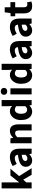

<svg xmlns="http://www.w3.org/2000/svg" viewBox="2095 -2956 875 5105"><g transform="rotate(-90 2532.5 -403.5)"><path d="M76 0V-798H235V-337H240L419 -564H598L403 -331L613 0H437L308 -224L235 -141V0Z M817 14Q766 14 728.5 -8.5Q691 -31 670.5 -69.5Q650 -108 650 -156Q650 -246 726 -295.5Q802 -345 969 -364Q968 -389 958.5 -408Q949 -427 929.5 -437.5Q910 -448 879 -448Q842 -448 805 -434Q768 -420 727 -397L670 -504Q706 -526 744 -542.5Q782 -559 823.5 -568.5Q865 -578 909 -578Q982 -578 1031 -550Q1080 -522 1106 -466Q1132 -410 1132 -325V0H999L988 -58H983Q948 -27 906.5 -6.5Q865 14 817 14ZM872 -113Q901 -113 924 -126Q947 -139 969 -162V-264Q908 -257 871.5 -243Q835 -229 820 -210Q805 -191 805 -168Q805 -139 823.5 -126Q842 -113 872 -113Z M1275 0V-564H1407L1419 -492H1422Q1458 -528 1502 -553Q1546 -578 1604 -578Q1696 -578 1737.5 -517.5Q1779 -457 1779 -351V0H1617V-330Q1617 -393 1599.5 -416Q1582 -439 1544 -439Q1512 -439 1489 -424.5Q1466 -410 1437 -383V0Z M2124 14Q2054 14 2001.5 -21.5Q1949 -57 1921 -123.5Q1893 -190 1893 -282Q1893 -375 1926.5 -441Q1960 -507 2014 -542.5Q2068 -578 2128 -578Q2175 -578 2206.5 -562Q2238 -546 2268 -519L2262 -605V-798H2424V0H2292L2280 -57H2276Q2246 -26 2206.5 -6Q2167 14 2124 14ZM2166 -120Q2194 -120 2217 -131.5Q2240 -143 2262 -172V-407Q2239 -429 2214.5 -437.5Q2190 -446 2165 -446Q2138 -446 2114 -428Q2090 -410 2075 -374.5Q2060 -339 2060 -284Q2060 -228 2072.5 -191.5Q2085 -155 2109 -137.5Q2133 -120 2166 -120Z M2575 0V-564H2737V0ZM2656 -649Q2614 -649 2589 -672.5Q2564 -696 2564 -736Q2564 -774 2589 -797.5Q2614 -821 2656 -821Q2697 -821 2722.5 -797.5Q2748 -774 2748 -736Q2748 -696 2722.5 -672.5Q2697 -649 2656 -649Z M3088 14Q3018 14 2965.5 -21.5Q2913 -57 2885 -123.5Q2857 -190 2857 -282Q2857 -375 2890.5 -441Q2924 -507 2978 -542.5Q3032 -578 3092 -578Q3139 -578 3170.5 -562Q3202 -546 3232 -519L3226 -605V-798H3388V0H3256L3244 -57H3240Q3210 -26 3170.5 -6Q3131 14 3088 14ZM3130 -120Q3158 -120 3181 -131.5Q3204 -143 3226 -172V-407Q3203 -429 3178.5 -437.5Q3154 -446 3129 -446Q3102 -446 3078 -428Q3054 -410 3039 -374.5Q3024 -339 3024 -284Q3024 -228 3036.5 -191.5Q3049 -155 3073 -137.5Q3097 -120 3130 -120Z M3679 14Q3628 14 3590.5 -8.5Q3553 -31 3532.5 -69.5Q3512 -108 3512 -156Q3512 -246 3588 -295.5Q3664 -345 3831 -364Q3830 -389 3820.5 -408Q3811 -427 3791.5 -437.5Q3772 -448 3741 -448Q3704 -448 3667 -434Q3630 -420 3589 -397L3532 -504Q3568 -526 3606 -542.5Q3644 -559 3685.5 -568.5Q3727 -578 3771 -578Q3844 -578 3893 -550Q3942 -522 3968 -466Q3994 -410 3994 -325V0H3861L3850 -58H3845Q3810 -27 3768.5 -6.5Q3727 14 3679 14ZM3734 -113Q3763 -113 3786 -126Q3809 -139 3831 -162V-264Q3770 -257 3733.5 -243Q3697 -229 3682 -210Q3667 -191 3667 -168Q3667 -139 3685.5 -126Q3704 -113 3734 -113Z M4277 14Q4226 14 4188.5 -8.5Q4151 -31 4130.5 -69.5Q4110 -108 4110 -156Q4110 -246 4186 -295.5Q4262 -345 4429 -364Q4428 -389 4418.5 -408Q4409 -427 4389.5 -437.5Q4370 -448 4339 -448Q4302 -448 4265 -434Q4228 -420 4187 -397L4130 -504Q4166 -526 4204 -542.5Q4242 -559 4283.5 -568.5Q4325 -578 4369 -578Q4442 -578 4491 -550Q4540 -522 4566 -466Q4592 -410 4592 -325V0H4459L4448 -58H4443Q4408 -27 4366.5 -6.5Q4325 14 4277 14ZM4332 -113Q4361 -113 4384 -126Q4407 -139 4429 -162V-264Q4368 -257 4331.5 -243Q4295 -229 4280 -210Q4265 -191 4265 -168Q4265 -139 4283.5 -126Q4302 -113 4332 -113Z M4922 14Q4853 14 4810.5 -13.5Q4768 -41 4748.5 -90Q4729 -139 4729 -203V-437H4652V-558L4739 -564L4757 -716H4892V-564H5028V-437H4892V-204Q4892 -157 4912 -135Q4932 -113 4966 -113Q4980 -113 4994.5 -117Q5009 -121 5020 -125L5046 -7Q5024 0 4993.5 7Q4963 14 4922 14Z"/></g></svg>

Font: Noto Sans KR Thin ExtraBold
Style: Regular
Weight: 800
Version: Version 2.004-H2;hotconv 1.0.118;makeotfexe 2.5.65603